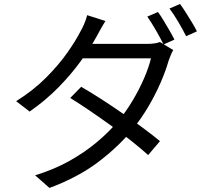

<svg xmlns="http://www.w3.org/2000/svg" viewBox="-20 -866 1040 954"><path d="M765 -806.2Q778 -788.8 792.8 -764.2Q807.7 -739.7 822.1 -714.7Q836.5 -689.7 846.7 -669.2L792.6 -645.1Q777.8 -675.5 754.8 -715.3Q731.9 -755.1 711.9 -783.5ZM874.6 -846.3Q888.2 -827.9 903.8 -803Q919.5 -778.1 934.4 -753.6Q949.3 -729.1 958.5 -710.3L904.8 -686.1Q888.5 -719 865.9 -757.3Q843.3 -795.5 822.1 -823.5ZM383.5 -434.8Q431.5 -406.9 484.5 -372.8Q537.4 -338.6 590 -302Q642.6 -265.5 690.4 -230.4Q738.2 -195.3 774.8 -164.6L716.1 -95.6Q681.7 -126.8 634.6 -164.2Q587.6 -201.7 534.4 -240.1Q481.1 -278.5 428.3 -314.5Q375.4 -350.4 329.1 -379.3ZM840.7 -617.3Q834.4 -606.8 828.1 -591.4Q821.9 -576 817.6 -563.9Q803.2 -513 777.4 -453.9Q751.6 -394.9 716.3 -335Q681 -275.2 636.6 -220.6Q568.8 -137.3 468.4 -61.2Q368 14.9 225.8 67.8L154.4 5Q247.7 -23.3 324.1 -66Q400.5 -108.6 461.4 -159.8Q522.3 -210.9 566.9 -264.4Q605.9 -310.8 638.5 -365.5Q671.2 -420.3 695.1 -475.1Q719.1 -530 730.1 -576.2H359.5L391.5 -647.9H709.4Q729.5 -647.9 746.3 -650.2Q763.1 -652.5 774.8 -657.3ZM504 -761.6Q491.5 -742 479.1 -719.6Q466.7 -697.2 459.2 -683.2Q429.3 -628.8 381.9 -563.1Q334.5 -497.5 270.8 -432.3Q207 -367.2 127.2 -311.7L60.2 -363.3Q146.2 -417 209.4 -480.7Q272.6 -544.4 315.3 -605.3Q357.9 -666.2 380.9 -711.9Q388.8 -725 398.8 -748.2Q408.8 -771.4 413.1 -790.6Z"/></svg>

Font: Noto Sans TC
Style: Regular
Weight: 100
Designer: Ryoko NISHIZUKA 西塚涼子 (kana, bopomofo & ideographs); Paul D. Hunt (Latin, Greek & Cyrillic); Sandoll Communications 산돌커뮤니
Foundry: Adobe
Version: Version 2.004;hotconv 1.0.118;makeotfexe 2.5.65603